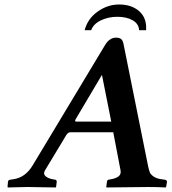

<svg xmlns="http://www.w3.org/2000/svg" viewBox="-20 -824 759 846"><path d="M315.9 -288.1H470.2Q465.3 -315.9 429.2 -494.1Q429.2 -494.1 314 -299.8Q307.1 -288.1 315.9 -288.1ZM632.8 -90.8Q636.7 -72.8 640.4 -64Q644 -55.2 657 -46.1Q669.9 -37.1 691.9 -34.2L706.1 -32.2Q715.8 -30.3 715.8 -22.9L711.9 0L710 2Q672.9 0 633.8 0L450.2 2L448.2 0L451.2 -22.9Q452.1 -30.8 458 -32.2L469.2 -34.2Q491.2 -38.1 502.7 -47.1Q514.2 -56.2 511.2 -73.2L479 -241.2H290Q278.8 -241.2 271 -227.1L178.2 -73.2Q169.4 -58.1 180.2 -48.1Q190.9 -38.1 211.9 -34.2L223.1 -32.2Q230 -31.2 230 -22.9L227.1 0L225.1 2Q137.2 0 101.1 0L15.1 2L13.2 0L15.1 -22.9Q16.1 -30.8 24.9 -32.2L39.1 -34.2Q91.8 -42 123.5 -94.7L443.8 -627Q462.9 -657.7 491.2 -658.2Q507.3 -658.2 514.6 -651.1Q522 -644 524.9 -627ZM353 -690.9Q366.2 -741.7 410.2 -772.9Q454.1 -804.2 504.9 -804.2Q558.1 -804.2 591.1 -776.6Q624 -749 624 -702.1V-690.9H592.8Q591.8 -718.8 564.9 -734.4Q538.1 -750 497.1 -750Q458 -750 425 -734.6Q392.1 -719.2 381.8 -690.9Z"/></svg>

Font: Linux Libertine O
Style: Semibold Italic
Weight: 600
Italic angle: -11.5°
Designer: Philipp H. Poll
Foundry: Philipp H. Poll
Version: Version 5.1.2